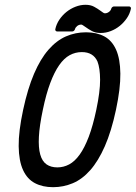

<svg xmlns="http://www.w3.org/2000/svg" viewBox="-20 -775 569 805"><path d="M340.8 -639.6Q384.8 -639.6 417 -622.6Q449.2 -605.5 466.6 -566.9Q483.9 -528.3 484.6 -466.6Q485.4 -404.8 466.3 -314.9Q446.8 -223.6 419.4 -161.6Q392.1 -99.6 358.4 -61.5Q324.7 -23.4 285.2 -6.8Q245.6 9.8 202.6 9.8Q158.7 9.8 126.5 -7.1Q94.2 -23.9 76.7 -62Q59.1 -100.1 58.3 -162.1Q57.6 -224.1 77.1 -314.9Q96.2 -403.8 122.8 -465.8Q149.4 -527.8 183.1 -566.4Q216.8 -605 256.3 -622.3Q295.9 -639.6 340.8 -639.6ZM388.7 -517.1Q371.1 -556.6 323.2 -556.6Q295.9 -556.6 272.2 -543.7Q248.5 -530.8 228.3 -502Q208 -473.1 190.7 -427Q173.3 -380.9 159.7 -314.9Q145.5 -248 143.1 -201.9Q140.6 -155.8 148.7 -127.2Q156.7 -98.6 175 -85.9Q193.4 -73.2 220.2 -73.2Q246.6 -73.2 270 -85.7Q293.5 -98.1 314 -126.7Q334.5 -155.3 352.1 -201.4Q369.6 -247.6 383.8 -314.9Q399.9 -391.6 399.7 -440.4Q399.4 -489.3 388.7 -517.1ZM219.7 -643.1Q215.8 -643.1 213.4 -646Q210.9 -648.9 211.9 -652.8Q216.3 -673.8 228.8 -692.4Q241.2 -710.9 258.5 -724.9Q275.9 -738.8 296.6 -746.8Q317.4 -754.9 338.4 -754.9Q359.9 -754.9 374.5 -746.8Q389.2 -738.8 400.4 -730.5Q406.7 -726.1 411.4 -722.7Q416 -719.2 419.9 -719.2Q428.7 -719.2 436.5 -724.9Q444.3 -730.5 446.3 -738.3Q447.3 -742.2 450.7 -745.1Q454.1 -748 458 -748H521Q524.9 -748 527.3 -745.1Q529.8 -742.2 528.8 -738.3Q524.4 -717.3 512 -699Q499.5 -680.7 482.4 -666.7Q465.3 -652.8 444.6 -644.8Q423.8 -636.7 402.3 -636.7Q380.4 -636.7 365.5 -644.8Q350.6 -652.8 339.4 -661.1Q332.5 -665.5 328.1 -668.7Q323.7 -671.9 320.8 -671.9Q311 -671.9 303.7 -666Q296.4 -660.2 294.4 -652.8Q293.5 -648.9 290 -646Q286.6 -643.1 282.7 -643.1Z"/></svg>

Font: Fibel Nord
Style: Bold Italic
Weight: 700
Designer: Peter Wiegel
Foundry: Peter Wioegel
Version: Version 000.000